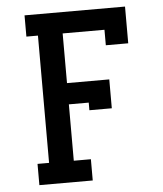

<svg xmlns="http://www.w3.org/2000/svg" viewBox="-53 -781 705 828"><g transform="rotate(-5 300.0 -367.5)"><path d="M84 0V-92H134V-643H84V-735H519V-576H422V-643H241V-428H424V-303H327V-336H241V-92H315V0Z"/></g></svg>

Font: Iosevka Curly Slab SmBdEx
Style: Regular
Weight: 600
Width: 7
Monospace: yes
Designer: Belleve Invis
Foundry: Belleve Invis
Version: Version 11.1.0; ttfautohint (v1.8.3)